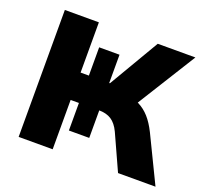

<svg xmlns="http://www.w3.org/2000/svg" viewBox="-121 -854 1085 1002"><g transform="rotate(20 422.0 -352.5)"><path d="M76 0V-705H265V-426H311V-583H424V-426H428L592 -705H801L591 -368L528 -402Q571 -395 603.5 -378.5Q636 -362 662 -333Q688 -304 711 -258L836 0H628L538 -198Q519 -238 491.5 -256Q464 -274 420 -274H404L424 -288V-121H311V-274H265V0Z"/></g></svg>

Font: Nunito Sans 9pt Black
Style: Regular
Weight: 900
Version: Version 3.101;gftools[0.9.27]